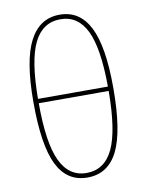

<svg xmlns="http://www.w3.org/2000/svg" viewBox="-84 -798 666 868"><g transform="rotate(-10 248.5 -363.5)"><path d="M432 -369Q432 -170 387 -80Q342 10 247 10Q154 10 109.5 -79.5Q65 -169 65 -368Q65 -559 111.5 -648Q158 -737 250 -737Q342 -737 387 -648Q432 -559 432 -369ZM88 -379H409Q408 -556 369 -636Q330 -716 250 -716Q168 -716 128.5 -636Q89 -556 88 -379ZM409 -359H88Q88 -177 127 -94Q166 -11 247 -11Q329 -11 368.5 -93Q408 -175 409 -359Z"/></g></svg>

Font: Fira Sans Condensed Thin
Style: Regular
Weight: 250
Width: 3
Designer: Carrois Corporate & Edenspiekermann AG
Foundry: Carrois Corporate GbR & Edenspiekermann AG
Version: Version 4.203